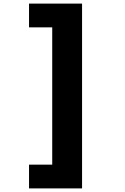

<svg xmlns="http://www.w3.org/2000/svg" viewBox="-20 -831 690 1062"><path d="M433.9 211.1H140.6V79.7H268.9V-679.7H140.6V-811.1H433.9Z"/></svg>

Font: Trispace Thin
Style: Regular
Weight: 100
Designer: Tyler Finck
Foundry: Etcetera Type Company
Version: Version 1.210